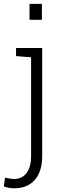

<svg xmlns="http://www.w3.org/2000/svg" viewBox="-34 -782 320 1015"><path d="M122.1 -677.2V-761.7H187.5V-677.2ZM41 213.4Q25.9 213.4 13.2 210.9Q0.5 208.5 -13.7 204.1L-7.3 156.7Q0.5 159.2 15.4 161.6Q30.3 164.1 41 164.1Q83 164.1 106.7 132.3Q130.4 100.6 130.4 43.5V-479L50.8 -485.4V-528.3H189V43.5Q189 125 149.9 169.2Q110.8 213.4 41 213.4Z"/></svg>

Font: Suwannaphum Light
Style: Regular
Weight: 300
Designer: Danh Hong
Version: Version 8.002; ttfautohint (v1.8.3)